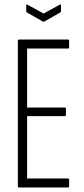

<svg xmlns="http://www.w3.org/2000/svg" viewBox="-20 -830 370 850"><path d="M64 0Q59 0 59 -6V-649Q59 -655 64 -655H281Q286 -655 286 -649V-621Q286 -615 281 -615H100V-354H267Q272 -354 272 -348V-322Q272 -316 267 -316H100V-40H281Q286 -40 286 -34V-6Q286 0 281 0ZM169 -735 99 -775Q96 -777 96 -782V-807Q96 -812 102 -809L173 -770L244 -809Q250 -812 250 -807V-782Q250 -777 247 -775L177 -735Q173 -733 169 -735Z"/></svg>

Font: Sofia Sans Extra Condensed Light
Style: Regular
Weight: 300
Designer: Botio Nikoltchev, Ani Petrova
Foundry: lettersoup
Version: Version 4.101